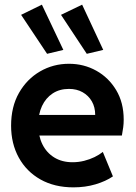

<svg xmlns="http://www.w3.org/2000/svg" viewBox="-20 -808 591 836"><path d="M299.8 7.8Q217.3 7.8 156.2 -26.6Q95.2 -61 61.8 -121.8Q28.3 -182.6 28.3 -260.7Q28.3 -343.3 62.7 -403.6Q97.2 -463.9 154.5 -497.1Q211.9 -530.3 280.3 -530.3Q345.2 -530.3 399.2 -500.2Q453.1 -470.2 485.8 -415.8Q518.6 -361.3 518.6 -287.1Q518.6 -270 516.6 -254.4Q514.6 -238.8 510.7 -217.8H128.9V-307.6H394.5Q394.5 -341.3 379.9 -366.7Q365.2 -392.1 339.6 -406.5Q314 -420.9 280.3 -420.9Q239.3 -420.9 209.2 -401.1Q179.2 -381.3 162.8 -346.2Q146.5 -311 146.5 -264.6Q146.5 -216.3 164.6 -179.7Q182.6 -143.1 216.3 -122.3Q250 -101.6 295.9 -101.6Q321.8 -101.6 346.2 -107.7Q370.6 -113.8 391.6 -124Q412.6 -134.3 427.7 -146.5L471.7 -40Q440.4 -18.6 395.8 -5.4Q351.1 7.8 299.8 7.8ZM357.9 -573.7 245.6 -743.4 337.6 -787.7 429.5 -590.7ZM185 -573.7 71.9 -743.4 162.4 -787.7 255.8 -590.7Z"/></svg>

Font: Reddit Sans
Style: Regular
Weight: 400
Designer: Stephen Hutchings
Foundry: Reddit
Version: Version 1.014